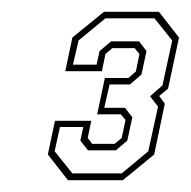

<svg xmlns="http://www.w3.org/2000/svg" viewBox="-20 -720 323 325"><path d="M95 -415 61 -458.5 73 -515.5H134.5L128.5 -486.5L136 -476.5H174L186 -486.5L192.5 -517L184.5 -526.5H144.5L157.5 -588H197.5L210 -599L216 -628.5L208 -638.5H170L158.5 -628.5L152.5 -599.5H90.5L102.5 -656.5L156 -700H249L283 -656.5L264.5 -570L249.5 -557.5L259 -544.5L241 -458.5L188 -415ZM102.5 -426.5H186L231 -464L247.5 -539.5L234 -557L255 -575.5L271.5 -651.5L241.5 -689H158.5L113 -651.5L103.5 -610.5H143.5L148.5 -633.5L168 -650H215.5L228 -633.5L219.5 -594L200 -577H165.5L156.5 -537.5H191.5L204 -521.5L195.5 -482L176 -465.5H129L116 -482L121 -505H81.5L72.5 -464Z"/></svg>

Font: Tourney ExtraLight
Style: Italic
Weight: 250
Italic angle: -12°
Version: Version 1.015